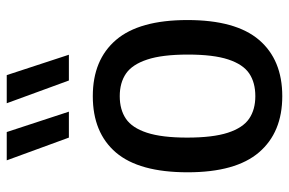

<svg xmlns="http://www.w3.org/2000/svg" viewBox="-164 -684 858 570"><g transform="rotate(-90 265.0 -399.0)"><path d="M38.5 -271Q38.5 -415 97.2 -483.8Q156 -552.5 264.5 -552.5Q372.5 -552.5 431.5 -483.5Q490.5 -414.5 490.5 -271.5Q490.5 -128 431.5 -59Q372.5 10 264.5 10Q157 10 97.8 -59Q38.5 -128 38.5 -271ZM388 -270Q388 -346.5 373.2 -391Q358.5 -435.5 331.5 -454Q304.5 -472.5 264.5 -472.5Q224.5 -472.5 197.5 -454.2Q170.5 -436 156 -391.8Q141.5 -347.5 141.5 -272.5Q141.5 -196 156 -151.5Q170.5 -107 197.5 -88.5Q224.5 -70 264.5 -70Q305 -70 332 -88.2Q359 -106.5 373.5 -150.5Q388 -194.5 388 -270ZM141.5 -623.5 74 -808H158L218.5 -623.5ZM311 -623.5 243.5 -808H327L387.5 -623.5Z"/></g></svg>

Font: Encode Sans Semi Condensed Medium
Style: Regular
Weight: 500
Width: 4
Designer: Multiple Designers
Foundry: Impallari Type
Version: Version 2.000